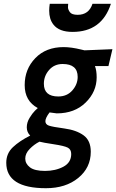

<svg xmlns="http://www.w3.org/2000/svg" viewBox="-20 -759 612 1011"><path d="M222 232Q13 232 13 98Q13 49 48 16Q83 -17 139 -45Q121 -63 121 -88.5Q121 -114 135.5 -138Q150 -162 164 -176L179 -190Q110 -227 110 -311Q110 -395 166 -453Q222 -511 315 -511Q355 -511 408 -498L425 -494L572 -500L551 -411H480Q489 -388 489 -352Q489 -276 431 -219Q373 -162 279 -162L241 -167Q219 -138 219 -121Q219 -104 237.5 -97.5Q256 -91 319 -82.5Q382 -74 420 -46.5Q458 -19 458 40Q458 124 392 178Q326 232 222 232ZM355 52Q355 28 337 18.5Q319 9 262.5 0.5Q206 -8 188 -13Q160 1 136.5 25Q113 49 113 76Q113 103 137.5 122Q162 141 217 141Q272 141 313.5 119Q355 97 355 52ZM287 -251Q333 -251 361 -283Q389 -315 389 -354Q389 -422 310 -422Q266 -422 238.5 -390.5Q211 -359 211 -318Q211 -251 287 -251ZM339 -739Q338 -732 338 -720.5Q338 -709 348 -695Q358 -681 389 -681Q448 -681 467 -739H564Q516 -591 362 -591Q291 -591 261 -630Q239 -658 239 -703Q239 -720 242 -739Z"/></svg>

Font: Titillium Web
Style: SemiBold Italic
Weight: 600
Italic angle: -13°
Version: Version 1.001;PS 57.000;hotconv 1.0.70;makeotf.lib2.5.55311